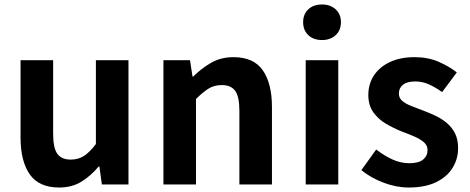

<svg xmlns="http://www.w3.org/2000/svg" viewBox="-20 -831 2117 865"><path d="M246.4 13.8Q155.3 13.8 113.9 -45.8Q72.6 -105.3 72.6 -210.6V-559.8H219.4V-228.7Q219.4 -164.3 238.3 -138.2Q257.3 -112 298.6 -112Q332.7 -112 358.4 -128.6Q384.1 -145.2 412 -182.1V-559.8H558.8V0H438.9L427.9 -80.6H424.3Q388.2 -37.8 346 -12Q303.8 13.8 246.4 13.8Z M716.3 0V-559.8H836L847.4 -485.9H850.2Q886.5 -522.2 930.7 -547.9Q974.9 -573.5 1032.2 -573.5Q1122.6 -573.5 1163.9 -514.3Q1205.2 -455 1205.2 -349.1V0H1058.5V-330.9Q1058.5 -396 1039.5 -421.9Q1020.5 -447.7 979.1 -447.7Q944.9 -447.7 919.6 -431.9Q894.3 -416 863 -385.1V0Z M1357.3 0V-559.8H1504V0ZM1430.9 -650.6Q1392.2 -650.6 1369 -672.6Q1345.7 -694.5 1345.7 -731.4Q1345.7 -767.1 1369 -789Q1392.2 -810.8 1430.9 -810.8Q1468.5 -810.8 1492.2 -789Q1516 -767.1 1516 -731.4Q1516 -694.5 1492.2 -672.6Q1468.5 -650.6 1430.9 -650.6Z M1821.1 13.8Q1765.3 13.8 1707.7 -8.1Q1650.1 -30 1608.1 -64.5L1674.8 -157.4Q1712.4 -128.6 1748.9 -112.2Q1785.4 -95.7 1824.7 -95.7Q1866.5 -95.7 1886.4 -112.3Q1906.2 -128.9 1906.2 -155.2Q1906.2 -176.1 1889.3 -190.6Q1872.5 -205 1845.5 -216.5Q1818.5 -228 1789 -239Q1753.7 -253.2 1719.2 -273.3Q1684.7 -293.4 1662.1 -324.9Q1639.4 -356.4 1639.4 -403Q1639.4 -453.3 1665 -491.7Q1690.7 -530.1 1737.4 -551.8Q1784.2 -573.5 1847.5 -573.5Q1908.6 -573.5 1956.2 -552.7Q2003.8 -531.8 2038 -504.7L1971.8 -416.1Q1941.9 -437.7 1912.3 -450.9Q1882.6 -464.1 1851.8 -464.1Q1813.3 -464.1 1795.2 -449Q1777 -433.9 1777 -409.7Q1777 -389.6 1792.2 -376.5Q1807.4 -363.4 1833.1 -353.4Q1858.9 -343.4 1888.3 -332.2Q1916.4 -321.8 1943.9 -308.5Q1971.4 -295.2 1994.1 -275.9Q2016.7 -256.5 2030.3 -229.5Q2043.8 -202.4 2043.8 -163.4Q2043.8 -114.3 2018.4 -73.8Q1992.9 -33.2 1943.6 -9.7Q1894.3 13.8 1821.1 13.8Z"/></svg>

Font: Shanggu Sans SC VF
Style: Regular
Weight: 250
Designer: GuiWonder
Version: Version 1.021